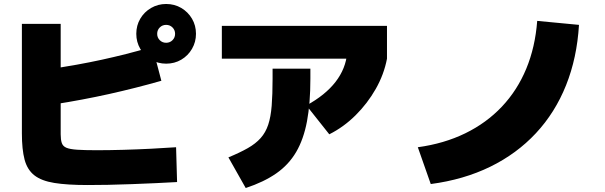

<svg xmlns="http://www.w3.org/2000/svg" viewBox="-20 -875 3040 965"><path d="M420 55Q318 55 253 44.5Q188 34 152.5 6Q117 -22 103.5 -73Q90 -124 90 -205V-755H285V-200Q285 -173 290.5 -156.5Q296 -140 313.5 -132.5Q331 -125 367.5 -122.5Q404 -120 465 -120Q529 -120 600 -122Q671 -124 739.5 -127.5Q808 -131 865 -135L870 40Q822 43 763 45.5Q704 48 642 50.5Q580 53 522.5 54Q465 55 420 55ZM219 -525Q300 -538 366.5 -550Q433 -562 492.5 -575Q552 -588 613.5 -603.5Q675 -619 746 -640L791 -469Q661 -432 528.5 -402.5Q396 -373 249 -350ZM815 -555Q774 -555 739.5 -575Q705 -595 685 -629.5Q665 -664 665 -705Q665 -747 685 -781Q705 -815 739.5 -835Q774 -855 815 -855Q857 -855 891 -835Q925 -815 945 -781Q965 -747 965 -705Q965 -664 945 -629.5Q925 -595 891 -575Q857 -555 815 -555ZM815 -660Q834 -660 847 -673Q860 -686 860 -705Q860 -724 847 -737Q834 -750 815 -750Q796 -750 783 -737Q770 -724 770 -705Q770 -686 783 -673Q796 -660 815 -660Z M1128 -84Q1186 -108 1225.5 -130.5Q1265 -153 1290 -181Q1315 -209 1328 -248Q1341 -287 1345.5 -343.5Q1350 -400 1350 -480V-530H1540V-480Q1540 -356 1523 -265.5Q1506 -175 1468.5 -111Q1431 -47 1368.5 -3.5Q1306 40 1215 70ZM1095 -580V-745H1925V-580ZM1520 -345Q1615 -397 1666.5 -463.5Q1718 -530 1725 -610L1925 -580Q1910 -501 1868.5 -428Q1827 -355 1767 -295.5Q1707 -236 1635 -200Z M2080 -135Q2212 -153 2318.5 -205Q2425 -257 2502.5 -339Q2580 -421 2625 -529.5Q2670 -638 2680 -770L2890 -750Q2880 -584 2825 -446.5Q2770 -309 2673.5 -205.5Q2577 -102 2444 -37Q2311 28 2145 50Z"/></svg>

Font: M PLUS 2 Thin Black
Style: Regular
Weight: 900
Version: Version 1.001